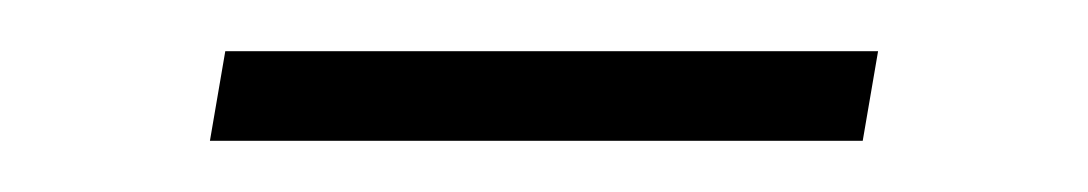

<svg xmlns="http://www.w3.org/2000/svg" viewBox="-20 -287 425 75"><path d="M68 -267H323L317 -232H62Z"/></svg>

Font: Chakra Petch ExtraLight
Style: Italic
Weight: 275
Italic angle: -10°
Designer: Katatrad Aksorn Co.,Ltd.
Foundry: Cadson Demak Co.,Ltd.
Version: Version 1.000; ttfautohint (v1.6)